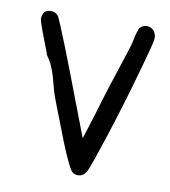

<svg xmlns="http://www.w3.org/2000/svg" viewBox="-71 -733 633 714"><g transform="rotate(10 246.0 -376.5)"><path d="M34 -630Q34 -665 67 -665Q83 -665 93 -653Q96 -650 108.5 -620Q121 -590 138.5 -546.5Q156 -503 175.5 -451.5Q195 -400 213 -353Q231 -306 245 -269.5Q259 -233 264 -220Q270 -239 278 -263.5Q286 -288 295 -318Q309 -366 328.5 -427.5Q348 -489 374 -567Q381 -588 384.5 -603Q388 -618 390 -629Q392 -635 393.5 -641Q395 -647 397 -652Q399 -661 408.5 -666.5Q418 -672 427 -672Q442 -672 455 -659Q463 -645 463 -635Q463 -624 455.5 -595Q448 -566 436 -523Q411 -433 388.5 -359.5Q366 -286 348.5 -232.5Q331 -179 319.5 -146.5Q308 -114 304 -106Q292 -81 270 -81Q256 -81 247 -90Q242 -95 233 -113Q224 -131 213 -156Q202 -181 191 -210Q180 -239 169.5 -265.5Q159 -292 150.5 -314Q142 -336 138 -347Q131 -365 126 -384.5Q121 -404 115.5 -423.5Q110 -443 102 -462Q94 -481 81 -499Q79 -502 77.5 -507.5Q76 -513 73 -520Q70 -528 63.5 -544.5Q57 -561 50.5 -578.5Q44 -596 39 -611Q34 -626 34 -630Z"/></g></svg>

Font: PreciousPlastic
Style: Regular
Weight: 700
Version: Version 001.006